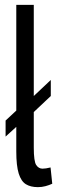

<svg xmlns="http://www.w3.org/2000/svg" viewBox="-20 -760 238 790"><path d="M136 10Q106 10 86.5 -2Q67 -14 57 -46Q47 -78 47 -137V-238L3 -198V-264L47 -305V-740H119V-365L189 -431V-365L119 -299V-153Q119 -96 129 -81Q139 -66 155 -66Q168 -66 188 -71L195 -4Q182 2 167 6Q152 10 136 10Z"/></svg>

Font: Georama Condensed
Style: Regular
Weight: 400
Width: 3
Designer: Jean-Baptiste Levee
Foundry: Production Type
Version: Version 1.000